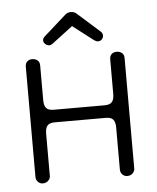

<svg xmlns="http://www.w3.org/2000/svg" viewBox="-45 -589 521 639"><g transform="rotate(-5 215.0 -270.0)"><path d="M73 10Q63 10 56.5 3Q50 -4 50 -13V-382Q50 -393 56.5 -399Q63 -405 73 -405Q84 -405 91 -399Q98 -393 98 -382V-266Q98 -248 105 -239.5Q112 -231 130 -231H300Q318 -231 325 -239.5Q332 -248 332 -266V-382Q332 -393 338.5 -399Q345 -405 355 -405Q366 -405 373 -399Q380 -393 380 -382V-13Q380 -4 373 3Q366 10 355 10Q345 10 338.5 3Q332 -4 332 -13V-154Q332 -172 325 -180.5Q318 -189 300 -189H130Q112 -189 105 -180.5Q98 -172 98 -154V-13Q98 -4 91 3Q84 10 73 10ZM134 -446Q127 -446 121 -451.5Q115 -457 115 -464Q115 -471 122 -477L195 -542Q203 -550 215 -550Q227 -550 235 -542L308 -477Q315 -471 315 -463Q315 -456 310 -450.5Q305 -445 297 -445Q291 -445 284 -450L215 -503L145 -450Q140 -446 134 -446Z"/></g></svg>

Font: Dongle Light
Style: Regular
Weight: 300
Designer: Yanghee Ryu
Foundry: Yanghee Ryu
Version: Version 2.000